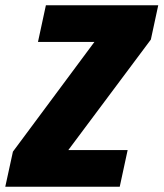

<svg xmlns="http://www.w3.org/2000/svg" viewBox="-41 -708 620 728"><path d="M-21 0 8 -133 317 -549H103L133 -688H559L531 -558L218 -139H443L413 0Z"/></svg>

Font: Saira SemiCondensed ExtraBold
Style: Italic
Weight: 800
Width: 4
Italic angle: -12°
Designer: Hector Gatti with collaboration of the Omnibus-Type team
Foundry: Omnibus-Type
Version: Version 1.101